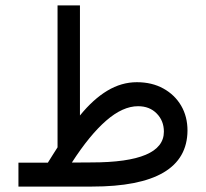

<svg xmlns="http://www.w3.org/2000/svg" viewBox="-20 -687 758 707"><path d="M156.2 -87.9Q165 -102.1 174.1 -116.5Q183.1 -130.9 191.9 -144.5V-667H274.4V-261.7Q323.2 -321.8 375.2 -353Q427.2 -384.3 483.9 -384.3Q539.6 -384.3 581.5 -361.1Q623.5 -337.9 647 -297.9Q670.4 -257.8 670.4 -206.1Q668.9 0 318.8 0H47.9V-87.9ZM316.9 -88.9Q583.5 -88.9 583.5 -202.1Q583.5 -242.2 557.1 -269Q530.8 -295.9 488.3 -295.9Q432.1 -295.9 371.1 -242.9Q310.1 -189.9 244.6 -88.4Z"/></svg>

Font: Vazir UI
Style: Regular-UI
Weight: 400
Designer: Saber Rastikerdar
Foundry: Saber Rastikerdar
Version: Version 30.1.0